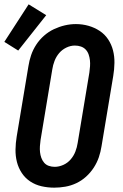

<svg xmlns="http://www.w3.org/2000/svg" viewBox="-45 -857 565 885"><path d="M205 8Q175 8 146.5 1.5Q118 -5 94.5 -20.5Q71 -36 55.5 -59.5Q40 -83 33 -110.5Q26 -138 26.5 -168Q27 -198 32 -228L86 -552Q90 -578 98.5 -603Q107 -628 122 -651Q137 -674 158 -692.5Q179 -711 203.5 -722.5Q228 -734 253.5 -740Q279 -746 305 -746Q335 -746 363 -738Q391 -730 414.5 -714.5Q438 -699 453.5 -675.5Q469 -652 476 -624.5Q483 -597 482.5 -567Q482 -537 477 -507L423 -183Q419 -157 410.5 -132Q402 -107 387 -84Q372 -61 351.5 -42.5Q331 -24 306.5 -12.5Q282 -1 256 3.5Q230 8 205 8ZM207 -88Q227 -88 247 -97Q267 -106 281 -122.5Q295 -139 302.5 -158.5Q310 -178 313 -198L367 -523Q369 -537 370 -551.5Q371 -566 369.5 -579.5Q368 -593 363.5 -606Q359 -619 350 -628.5Q341 -638 328 -642.5Q315 -647 300 -647Q280 -647 260.5 -637.5Q241 -628 227.5 -612Q214 -596 206.5 -576.5Q199 -557 196 -537L142 -212Q140 -198 139 -183.5Q138 -169 139.5 -155.5Q141 -142 145.5 -129.5Q150 -117 158.5 -107Q167 -97 180 -92.5Q193 -88 207 -88ZM39 -624 -25 -664 87 -837 168 -787Z"/></svg>

Font: Iosevka Curly Oblique
Style: Bold
Weight: 700
Italic angle: -9°
Monospace: yes
Designer: Belleve Invis
Foundry: Belleve Invis
Version: Version 11.1.0; ttfautohint (v1.8.3)